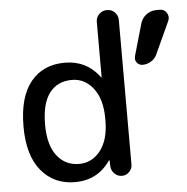

<svg xmlns="http://www.w3.org/2000/svg" viewBox="-53 -802 844 865"><g transform="rotate(-5 368.5 -370.0)"><path d="M601.6 -490.2Q585 -490.2 575.2 -502.9Q565.4 -515.6 570.3 -533.2L611.3 -675.8Q618.2 -700.2 638.2 -715.3Q658.2 -730.5 683.6 -730.5H700.2Q719.7 -730.5 730.5 -713.4Q741.2 -696.3 733.4 -677.7L666 -531.2Q658.2 -512.7 639.6 -501.5Q621.1 -490.2 601.6 -490.2ZM277.3 -450.2Q211.9 -450.2 175.8 -402.8Q139.6 -355.5 139.6 -259.8Q139.6 -168 177.2 -119.1Q214.8 -70.3 277.3 -70.3Q335.9 -70.3 374 -119.1Q412.1 -168 412.1 -254.9V-264.6Q412.1 -350.6 374 -400.4Q335.9 -450.2 277.3 -450.2ZM252 9.8Q157.2 9.8 99.6 -59.6Q42 -128.9 42 -259.8Q42 -392.6 97.7 -461.4Q153.3 -530.3 252 -530.3Q350.6 -530.3 409.2 -451.2Q409.2 -450.2 411.1 -450.2Q412.1 -450.2 412.1 -451.2V-700.2Q412.1 -721.7 426.8 -735.8Q441.4 -750 462.4 -750Q483.4 -750 497.6 -735.4Q511.7 -720.7 511.7 -700.2V-46.9Q511.7 -28.3 498 -14.2Q484.4 0 464.8 0Q445.3 0 431.2 -14.2Q417 -28.3 416 -46.9L415 -74.2Q415 -75.2 414.1 -75.2Q412.1 -75.2 412.1 -74.2Q354.5 9.8 252 9.8Z"/></g></svg>

Font: Rounded Mgen+ 2p medium
Style: Regular
Weight: 500
Designer: [Source Han Sans]
Ryoko NISHIZUKA  (kana & ideographs); Paul D. Hunt (Latin, Greek & Cyrillic); Wenlong ZHANG  (bopomofo
Version: Version 1.059.20150602